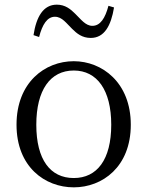

<svg xmlns="http://www.w3.org/2000/svg" viewBox="-20 -791 634 825"><path d="M297 14C420 14 542 -74 542 -255C542 -437 418 -528 297 -528C173 -528 51 -437 51 -255C51 -74 173 14 297 14ZM297 -26C196 -26 136 -105 136 -255C136 -404 196 -488 297 -488C397 -488 458 -404 458 -255C458 -105 397 -26 297 -26ZM124 -640 148 -632C162 -686 183 -719 216 -719C247 -719 266 -690 290 -667C310 -647 333 -628 370 -628C428 -628 457 -680 470 -759L446 -766C432 -713 411 -680 377 -680C347 -680 327 -709 303 -732C283 -752 260 -771 224 -771C166 -771 136 -719 124 -640Z"/></svg>

Font: Source Han Serif AKR9
Style: Regular
Weight: 400
Designer: Ryoko NISHIZUKA 西塚涼子 (kana & ideographs); Frank Grießhammer (Latin, Greek & Cyrillic); Sandoll Communications 산돌커뮤니케이션, 
Foundry: Adobe Systems Incorporated
Version: Version 1.005;hotconv 1.0.107;makeotfexe 2.5.65593